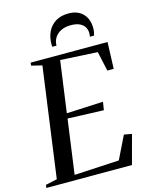

<svg xmlns="http://www.w3.org/2000/svg" viewBox="-155 -1054 887 1140"><g transform="rotate(-15 288.0 -483.5)"><path d="M-15.5 0 -12.5 -18.5 58 -34 150.5 -709 85 -725 87.5 -743H560L554 -579.5H515L488.5 -700L260.5 -712.5L217 -397L442 -407.5L434 -357.5L213 -365.5L167 -31.5L442.5 -46.5L511.5 -187L559 -178.5L511 0ZM379 -967Q411 -967 433.8 -957Q456.5 -947 471 -930.2Q485.5 -913.5 492.5 -892Q499.5 -870.5 499.5 -847Q499.5 -831 497.2 -820.5Q495 -810 492.5 -800.5H467Q467.5 -803.5 468.2 -807.8Q469 -812 469 -823Q469 -842.5 459.5 -859Q450 -875.5 429 -885.8Q408 -896 374 -896Q340.5 -896 315.2 -884Q290 -872 276 -850.5Q262 -829 261.5 -800.5H235.5Q235.5 -805 235.2 -808Q235 -811 235 -818Q235 -859.5 251.2 -893.2Q267.5 -927 299.5 -947Q331.5 -967 379 -967Z"/></g></svg>

Font: Merriweather 144pt
Style: Italic
Weight: 400
Italic angle: -7.8°
Version: Version 2.101